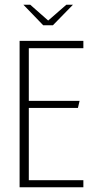

<svg xmlns="http://www.w3.org/2000/svg" viewBox="-20 -793 405 813"><path d="M79 -773H108L184 -706L261 -773H289L204 -686H163ZM63 -620H333V-589H102V-366H317L310 -336H102V-30H333V0H63Z"/></svg>

Font: Smooch Sans Thin Light
Style: Regular
Weight: 300
Version: Version 1.010